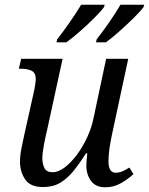

<svg xmlns="http://www.w3.org/2000/svg" viewBox="-20 -786 633 816"><path d="M427 10Q387 10 367 -17Q347 -44 347 -82Q347 -100 351 -134H345Q318 -91 292 -59Q266 -27 235.5 -9Q205 9 163 9Q109 9 87 -23.5Q65 -56 65 -99Q65 -124 71 -155Q77 -186 83 -212L122 -387Q126 -403 129 -422.5Q132 -442 132 -450Q132 -477 114 -485.5Q96 -494 68 -494H60L70 -536H246L181 -237Q174 -209 167 -172.5Q160 -136 160 -113Q160 -89 169 -71.5Q178 -54 204 -54Q228 -54 255 -74.5Q282 -95 307 -128.5Q332 -162 351 -203.5Q370 -245 378 -286L431 -536H525L455 -210Q452 -196 448.5 -176Q445 -156 443 -135.5Q441 -115 441 -101Q441 -52 471 -52Q486 -52 499.5 -57.5Q513 -63 530 -74L547 -46Q526 -26 495 -8Q464 10 427 10ZM391 -619Q417 -652 444 -691Q471 -730 492 -766H593L590 -756Q577 -738 548 -709.5Q519 -681 487 -652.5Q455 -624 430 -606H388ZM223 -619Q249 -652 276.5 -691.5Q304 -731 325 -766H425L422 -756Q409 -738 380.5 -709.5Q352 -681 319.5 -652.5Q287 -624 262 -606H220Z"/></svg>

Font: Noto Serif SemiCondensed
Style: Italic
Weight: 400
Width: 4
Italic angle: -12°
Designer: Monotype Design Team
Foundry: Monotype Imaging Inc.
Version: Version 2.013